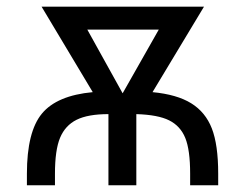

<svg xmlns="http://www.w3.org/2000/svg" viewBox="-20 -548 725 568"><path d="M625.5 0H542.5V-34.2Q542.5 -104.5 528.1 -139.9Q513.7 -175.3 480.5 -191.9Q447.3 -208.5 383.3 -210.4V0H300.8V-210.4Q240.2 -210.4 206.5 -193.6Q172.9 -176.8 157.7 -140.4Q142.6 -104 142.6 -34.2V0H59.6V-34.2Q59.6 -158.2 104 -211.9Q148.4 -265.6 254.4 -275.4L103 -528.3H583.5L431.2 -275.4Q503.4 -268.6 545.7 -242.4Q587.9 -216.3 606.7 -168Q625.5 -119.6 625.5 -34.2ZM449.7 -460.4H238.3L342.8 -272Z"/></svg>

Font: Liberation Sans
Style: Regular
Weight: 400
Designer: Steve Matteson
Foundry: Ascender Corporation
Version: Version 2.00.1